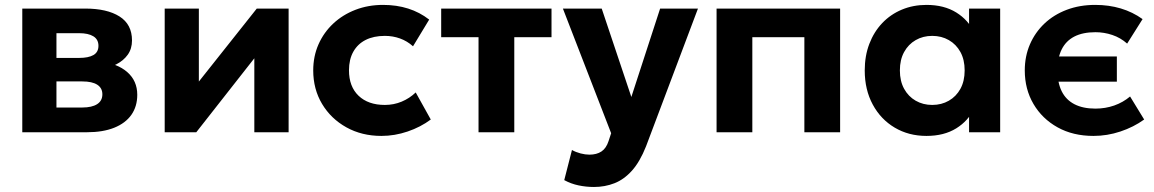

<svg xmlns="http://www.w3.org/2000/svg" viewBox="-20 -540 4712 784"><path d="M71 0V-505H328Q417 -505 468 -472.8Q519 -440.5 519 -375Q519 -341 501.8 -316.8Q484.5 -292.5 455.2 -277.5Q426 -262.5 389 -256.5L387 -289Q458.5 -281.5 499.5 -245.8Q540.5 -210 540.5 -153Q540.5 -105.5 516.5 -71.2Q492.5 -37 446.5 -18.5Q400.5 0 335 0ZM210.5 -101H316Q355.5 -101 376.8 -114.8Q398 -128.5 398 -155Q398 -180.5 377.2 -194Q356.5 -207.5 316 -207.5H196V-303.5H303.5Q341 -303.5 361.5 -315.2Q382 -327 382 -353Q382 -379 361.2 -391.8Q340.5 -404.5 303.5 -404.5H210.5Z M652.5 0V-505H792V-207L1028.5 -505H1158.5V0H1018.5V-302L781.5 0Z M1537.5 15Q1457.5 15 1394.5 -20Q1331.5 -55 1295.2 -115.5Q1259 -176 1259 -252.5Q1259 -310 1280.5 -358.8Q1302 -407.5 1340.8 -443.8Q1379.5 -480 1431.5 -500Q1483.5 -520 1544 -520Q1599.5 -520 1646.8 -505Q1694 -490 1732.5 -460L1666.5 -351Q1642.5 -372.5 1613.2 -383Q1584 -393.5 1551.5 -393.5Q1506 -393.5 1473.2 -377Q1440.5 -360.5 1422.8 -329Q1405 -297.5 1405 -253Q1405 -186.5 1444.2 -149Q1483.5 -111.5 1551.5 -111.5Q1588 -111.5 1620.2 -125Q1652.5 -138.5 1677.5 -162.5L1739 -52Q1697.5 -21 1644.5 -3Q1591.5 15 1537.5 15Z M1934 0V-388H1781.5V-505H2232V-388H2080V0Z M2405.5 223.5Q2373.5 223.5 2342.5 217Q2311.5 210.5 2284 195.5L2315.5 72.5Q2331.5 81.5 2350.8 86.5Q2370 91.5 2386.5 91.5Q2416.5 91.5 2436 78.5Q2455.5 65.5 2465 36L2475.5 4L2278.5 -505H2437L2558 -144L2675.5 -505H2830L2618 57.5Q2593 120.5 2560.5 156.8Q2528 193 2489 208.2Q2450 223.5 2405.5 223.5Z M2906 0V-505H3410.5V0H3264.5V-388H3052V0Z M3763 15Q3690.5 15 3633.5 -18.8Q3576.5 -52.5 3543.8 -113Q3511 -173.5 3511 -252.5Q3511 -312 3529.8 -361Q3548.5 -410 3582.5 -445.8Q3616.5 -481.5 3662.8 -500.8Q3709 -520 3763 -520Q3835 -520 3884.8 -489Q3934.5 -458 3957.5 -408L3937 -376.5V-505H4064V0H3937V-128.5L3957.5 -97Q3934.5 -47 3884.8 -16Q3835 15 3763 15ZM3786.5 -111.5Q3824.5 -111.5 3854.5 -128.8Q3884.5 -146 3901.8 -177.5Q3919 -209 3919 -252.5Q3919 -296 3901.8 -327.5Q3884.5 -359 3854.5 -376.2Q3824.5 -393.5 3786.5 -393.5Q3749 -393.5 3719 -376.2Q3689 -359 3671.8 -327.5Q3654.5 -296 3654.5 -252.5Q3654.5 -209 3671.8 -177.5Q3689 -146 3719 -128.8Q3749 -111.5 3786.5 -111.5Z M4445 15Q4361.5 15 4298.5 -20Q4235.5 -55 4200 -115.5Q4164.5 -176 4164.5 -252.5Q4164.5 -310 4185.5 -358.8Q4206.5 -407.5 4244.8 -443.8Q4283 -480 4335.8 -500Q4388.5 -520 4452 -520Q4508 -520 4556.5 -505.5Q4605 -491 4645.5 -462L4582.5 -362Q4555.5 -386 4522 -397.2Q4488.5 -408.5 4453 -408.5Q4401.5 -408.5 4367 -390.8Q4332.5 -373 4315.2 -338.2Q4298 -303.5 4298 -253Q4298 -202.5 4315.2 -167.5Q4332.5 -132.5 4367.2 -114.5Q4402 -96.5 4453 -96.5Q4493.5 -96.5 4529.8 -109.2Q4566 -122 4594.5 -146L4652 -52Q4609 -21 4555 -3Q4501 15 4445 15ZM4253 -206.5V-309.5H4540.5V-206.5Z"/></svg>

Font: Geologica Cursive SemiBold
Style: Regular
Weight: 600
Designer: Sindre Bremnes, Frode Helland
Foundry: Monokrom Skriftforlag AS
Version: Version 1.010;gftools[0.9.28]